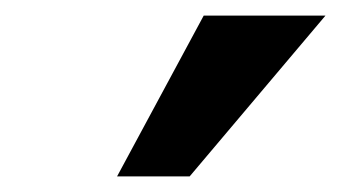

<svg xmlns="http://www.w3.org/2000/svg" viewBox="-20 -787 437 246"><path d="M223 -561H130L241 -767H397Z"/></svg>

Font: Muli ExtraBold
Style: Italic
Weight: 800
Italic angle: -4.541°
Designer: Vernon Adams
Foundry: Vernon Adams
Version: Version 2.000